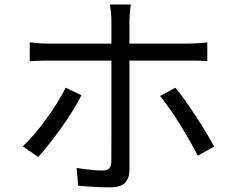

<svg xmlns="http://www.w3.org/2000/svg" viewBox="-20 -804 1040 854"><path d="M561.9 -784.2Q560.9 -777.2 559.4 -764.3Q558 -751.5 556.9 -737.6Q555.8 -723.7 555.8 -712.8Q555.8 -686.7 555.8 -652.4Q555.8 -618.1 555.8 -585.1Q555.8 -552.1 555.8 -527.4Q555.8 -507.4 555.8 -469.3Q555.8 -431.3 555.8 -383.5Q555.8 -335.8 555.8 -285.1Q555.8 -234.4 555.8 -187.5Q555.8 -140.6 555.8 -104.4Q555.8 -68.2 555.8 -50Q555.8 -10.8 535.8 9.3Q515.9 29.4 470.1 29.4Q449.2 29.4 423.7 28.4Q398.1 27.4 373.3 25.7Q348.5 24 327.8 22.2L320.7 -57.3Q353.9 -51.3 385.3 -48.4Q416.6 -45.6 436.4 -45.6Q456.6 -45.6 465.7 -55Q474.7 -64.3 475.1 -83.9Q475.1 -97.6 475.3 -131.9Q475.5 -166.3 475.5 -212.1Q475.5 -257.9 475.5 -308.1Q475.5 -358.3 475.5 -403.8Q475.5 -449.3 475.5 -482.3Q475.5 -515.4 475.5 -527.4Q475.5 -544.8 475.5 -578.8Q475.5 -612.9 475.5 -650.1Q475.5 -687.3 475.5 -713.2Q475.5 -729.3 473.1 -751.3Q470.7 -773.2 468.3 -784.2ZM112.3 -615.7Q133.5 -613.4 153.5 -611.8Q173.4 -610.2 197 -610.2Q209.4 -610.2 246.4 -610.2Q283.3 -610.2 335.7 -610.2Q388.1 -610.2 448.3 -610.2Q508.4 -610.2 568.7 -610.2Q629.1 -610.2 681.5 -610.2Q733.9 -610.2 770.7 -610.2Q807.5 -610.2 820.2 -610.2Q837.7 -610.2 860.6 -611.6Q883.4 -613 902 -615.4V-532.4Q882.5 -533.8 861 -534.2Q839.5 -534.5 821.2 -534.5Q808.5 -534.5 771.9 -534.5Q735.3 -534.5 682.9 -534.5Q630.5 -534.5 570.3 -534.5Q510.2 -534.5 450.1 -534.5Q389.9 -534.5 337.3 -534.5Q284.7 -534.5 247.7 -534.5Q210.8 -534.5 197.7 -534.5Q175 -534.5 153.8 -533.9Q132.5 -533.2 112.3 -531.2ZM342.3 -380.2Q326.1 -348.1 302.6 -310.1Q279 -272.1 251.5 -233.8Q224 -195.6 197.6 -162.4Q171.1 -129.2 149.9 -106L81.1 -152.9Q106.1 -175.7 133.4 -207.9Q160.6 -240.1 186.8 -276.2Q213 -312.4 235.1 -348Q257.2 -383.6 272 -414.1ZM760 -413.7Q780.2 -389.7 803.8 -356.5Q827.5 -323.3 851.8 -286.1Q876.1 -248.9 897.1 -214Q918.1 -179.1 933.1 -152.1L859.4 -111.3Q844.8 -141 824.3 -177Q803.8 -213 780.8 -250Q757.8 -287 734.6 -320.2Q711.5 -353.4 692.1 -377Z"/></svg>

Font: Noto Sans TC Thin
Style: Regular
Weight: 100
Designer: Ryoko NISHIZUKA 西塚涼子 (kana, bopomofo & ideographs); Paul D. Hunt (Latin, Greek & Cyrillic); Sandoll Communications 산돌커뮤니
Foundry: Adobe
Version: Version 2.004-H2;hotconv 1.0.118;makeotfexe 2.5.65603